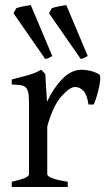

<svg xmlns="http://www.w3.org/2000/svg" viewBox="-20 -748 436 768"><path d="M355 -330H334Q328 -370 313.5 -385Q299 -400 280 -400Q259 -400 225.5 -362.5Q192 -325 169 -242V-51Q169 -44 187 -36Q205 -28 251 -21V0H27V-21Q60 -28 78 -35.5Q96 -43 96 -51V-335Q96 -367 92.5 -380Q89 -393 84 -397Q78 -404 66.5 -406.5Q55 -409 27 -410V-430Q59 -438 89.5 -446.5Q120 -455 145 -469L161 -452L168 -341Q194 -396 229.5 -432.5Q265 -469 307 -469Q322 -469 340 -465Q358 -461 376 -451Q383 -447 380.5 -424.5Q378 -402 370.5 -375Q363 -348 355 -330ZM34 -695 45 -715Q55 -719 72.5 -722.5Q90 -726 103 -728L189 -524Q180 -519 175.5 -516.5Q171 -514 161 -512ZM176 -695 187 -715Q197 -719 215 -722.5Q233 -726 245 -728L331 -524Q322 -519 316.5 -516.5Q311 -514 303 -512Z"/></svg>

Font: ChillKai
Style: Regular
Weight: 400
Designer: ChillType
Foundry: 寒蝉字型
Version: Version 2.000